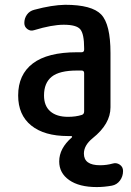

<svg xmlns="http://www.w3.org/2000/svg" viewBox="-20 -550 540 790"><path d="M296.9 -259.8Q224.6 -259.8 192.9 -234.4Q161.1 -209 161.1 -157.2Q161.1 -114.3 187 -91.8Q212.9 -69.3 259.8 -69.3Q292 -69.3 316.4 -77.1Q326.2 -80.1 326.2 -91.8V-249Q326.2 -259.8 315.4 -259.8ZM259.8 9.8Q162.1 9.8 108.4 -33.7Q54.7 -77.1 54.7 -157.2Q54.7 -243.2 115.2 -289.1Q175.8 -335 296.9 -335H315.4Q326.2 -335 326.2 -345.7V-351.6Q326.2 -410.2 310.5 -429.2Q294.9 -448.2 242.2 -448.2Q193.4 -448.2 120.1 -425.8Q105.5 -420.9 92.8 -430.2Q80.1 -439.5 80.1 -455.1Q80.1 -474.6 90.8 -489.7Q101.6 -504.9 121.1 -509.8Q193.4 -529.3 248 -530.3Q358.4 -530.3 396.5 -490.2Q434.6 -450.2 434.6 -332V-108.4Q434.6 -40 361.3 18.6Q325.2 47.9 325.2 82Q325.2 129.9 391.6 129.9Q418.9 129.9 443.4 123Q459 118.2 472.7 127.4Q486.3 136.7 486.3 153.3Q486.3 175.8 473.6 192.9Q460.9 210 440.4 213.9Q408.2 219.7 377.9 219.7Q305.7 219.7 264.6 190.9Q223.6 162.1 223.6 114.3Q223.6 60.5 275.4 15.6Q277.3 13.7 276.4 11.7Q275.4 9.8 272.5 9.8Z"/></svg>

Font: Rounded-X Mgen+ 1mn medium
Style: Regular
Weight: 500
Designer: [Source Han Sans]
Ryoko NISHIZUKA  (kana & ideographs); Paul D. Hunt (Latin, Greek & Cyrillic); Wenlong ZHANG  (bopomofo
Version: Version 1.059.20150602